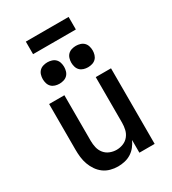

<svg xmlns="http://www.w3.org/2000/svg" viewBox="-221 -1044 1043 1166"><g transform="rotate(-30 300.0 -460.5)"><path d="M257 8Q231 8 205 1Q179 -6 158 -21.5Q137 -37 122 -59Q107 -81 98 -106Q89 -131 86 -157.5Q83 -184 83 -210V-530H190V-210Q190 -186 195.5 -162.5Q201 -139 216 -120.5Q231 -102 253.5 -93Q276 -84 300 -84Q324 -84 346.5 -93Q369 -102 384 -120.5Q399 -139 404.5 -162.5Q410 -186 410 -210V-530H517V0H410V-89Q400 -67 385 -48Q370 -29 349.5 -16Q329 -3 305 2.5Q281 8 257 8ZM400 -605Q385 -605 370 -609.5Q355 -614 344.5 -624.5Q334 -635 329.5 -650Q325 -665 325 -680Q325 -695 329.5 -710Q334 -725 344.5 -735.5Q355 -746 370 -750.5Q385 -755 400 -755Q415 -755 430 -750.5Q445 -746 455.5 -735.5Q466 -725 470.5 -710Q475 -695 475 -680Q475 -665 470.5 -650Q466 -635 455.5 -624.5Q445 -614 430 -609.5Q415 -605 400 -605ZM200 -605Q185 -605 170 -609.5Q155 -614 144.5 -624.5Q134 -635 129.5 -650Q125 -665 125 -680Q125 -695 129.5 -710Q134 -725 144.5 -735.5Q155 -746 170 -750.5Q185 -755 200 -755Q215 -755 230 -750.5Q245 -746 255.5 -735.5Q266 -725 270.5 -710Q275 -695 275 -680Q275 -665 270.5 -650Q266 -635 255.5 -624.5Q245 -614 230 -609.5Q215 -605 200 -605ZM150 -841V-929H450V-841Z"/></g></svg>

Font: Iosevka Curly SmBdEx
Style: Regular
Weight: 600
Width: 7
Monospace: yes
Designer: Belleve Invis
Foundry: Belleve Invis
Version: Version 11.1.0; ttfautohint (v1.8.3)